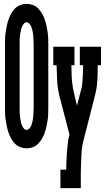

<svg xmlns="http://www.w3.org/2000/svg" viewBox="-20 -763 545 998"><path d="M118 8Q102 8 86 2Q70 -4 58 -16Q46 -28 38 -42.5Q30 -57 24.5 -73Q19 -89 15.5 -105.5Q12 -122 9.5 -138.5Q7 -155 6.5 -171.5Q6 -188 6 -205V-530Q6 -547 6.5 -563.5Q7 -580 9.5 -596.5Q12 -613 15.5 -629.5Q19 -646 24.5 -662Q30 -678 38 -692.5Q46 -707 58 -719Q70 -731 86 -737Q102 -743 118 -743Q135 -743 151 -737Q167 -731 178.5 -719Q190 -707 198.5 -692.5Q207 -678 212.5 -662Q218 -646 221.5 -629.5Q225 -613 227.5 -596.5Q230 -580 230.5 -563.5Q231 -547 231 -530V-205Q231 -188 230.5 -171.5Q230 -155 227.5 -138.5Q225 -122 221.5 -105.5Q218 -89 212.5 -73Q207 -57 198.5 -42.5Q190 -28 178.5 -16Q167 -4 151 2Q135 8 118 8ZM118 -88Q126 -88 132 -94.5Q138 -101 141.5 -108.5Q145 -116 147 -124Q149 -132 150.5 -140Q152 -148 152.5 -156Q153 -164 153.5 -172Q154 -180 154.5 -188.5Q155 -197 155 -205V-530Q155 -538 154.5 -546.5Q154 -555 153.5 -563Q153 -571 152.5 -579Q152 -587 150.5 -595Q149 -603 147 -611Q145 -619 141.5 -626.5Q138 -634 132 -640.5Q126 -647 118 -647Q110 -647 104.5 -640.5Q99 -634 95.5 -626.5Q92 -619 90 -611Q88 -603 86.5 -595Q85 -587 84 -579Q83 -571 82.5 -563Q82 -555 82 -546.5Q82 -538 82 -530V-205Q82 -197 82 -188.5Q82 -180 82.5 -172Q83 -164 84 -156Q85 -148 86.5 -140Q88 -132 90 -124Q92 -116 95.5 -108.5Q99 -101 104.5 -94.5Q110 -88 118 -88ZM294 215V119H324Q325 96 325.5 73Q326 50 328 27Q330 4 332.5 -18.5Q335 -41 341 -64L288 -268Q279 -306 277 -345.5Q275 -385 274 -424H257V-520H367V-424H351Q351 -395 352.5 -365.5Q354 -336 359 -307V-306Q359 -305 359.5 -303.5Q360 -302 360 -300L380 -214L403 -302Q407 -317 408 -332.5Q409 -348 410 -363Q411 -378 411.5 -393.5Q412 -409 412 -424H395V-520H505V-424H488Q488 -385 486 -345.5Q484 -306 474 -268L415 -37Q406 -5 404 28.5Q402 62 401 95Q401 106 400.5 116.5Q400 127 400 138V215Z"/></svg>

Font: Iosevka Curly Slab
Style: Bold
Weight: 700
Monospace: yes
Designer: Belleve Invis
Foundry: Belleve Invis
Version: Version 22.1.2; ttfautohint (v1.8.4)